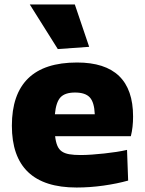

<svg xmlns="http://www.w3.org/2000/svg" viewBox="-20 -828 646 857"><path d="M322 9Q33 9 33 -267Q33 -407 105.5 -478Q178 -549 324 -549Q574 -549 574 -308Q574 -259 564 -220H226Q229 -194 236 -177.5Q243 -161 256 -152Q269 -143 289.5 -139.5Q310 -136 340 -136Q363 -136 390.5 -138Q418 -140 446 -143Q474 -146 500 -150Q526 -154 547 -159L552 -22Q502 -8 441.5 0.5Q381 9 322 9ZM315 -415Q270 -415 250 -393.5Q230 -372 225 -318H403Q401 -371 381 -393Q361 -415 315 -415ZM238 -609 113 -808H314L378 -619Z"/></svg>

Font: Encode Sans Normal
Style: ExtraBold
Weight: 800
Designer: Pablo Impallari, Andres Torresi
Foundry: Pablo Impallari, Andres Torresi
Version: Version 1.000; ttfautohint (v1.00) -l 8 -r 50 -G 200 -x 14 -